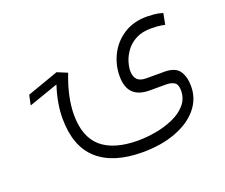

<svg xmlns="http://www.w3.org/2000/svg" viewBox="-98 -475 1017 867"><g transform="rotate(-20 410.5 -41.5)"><path d="M257.8 -209Q217.3 -105 217.3 -20.5Q217.3 85.4 275.9 136Q334.5 186.5 449.2 187Q491.7 187 537.1 179Q582.5 170.9 621.8 153.3Q661.1 135.7 685.3 107.7Q709.5 79.6 709.5 40Q709.5 11.2 694.6 1.7Q679.7 -7.8 656.2 -7.8H576.2Q470.7 -7.8 470.7 -113.8Q470.7 -168.9 495.4 -217.3Q520 -265.6 566.4 -295.7Q612.8 -325.7 677.7 -325.7Q689.9 -325.7 711.2 -324Q732.4 -322.3 753.9 -315.4L743.7 -262.2Q724.1 -266.6 707.3 -267.8Q690.4 -269 677.7 -269Q634.3 -269 604.7 -253.4Q575.2 -237.8 557.4 -213.9Q539.6 -189.9 531.7 -164.8Q523.9 -139.6 523.9 -120.1Q523.9 -94.7 536.9 -79.6Q549.8 -64.5 581.1 -64.5H668.9Q720.7 -64 739.7 -35.6Q758.8 -7.3 758.8 38.1Q758.8 99.1 719.7 145.5Q680.7 191.9 611.3 217.8Q542 243.7 451.7 243.7Q312 243.7 237.5 177.5Q163.1 111.3 163.1 -23.9Q163.1 -95.2 189.9 -177.2L48.3 -127.9L58.6 -175.8L209 -229H209.5Z"/></g></svg>

Font: Vazir Thin WOL-UI
Style: Thin-WOL-UI
Weight: 100
Designer: Saber Rastikerdar
Foundry: Saber Rastikerdar
Version: Version 30.1.0